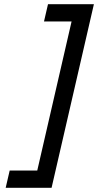

<svg xmlns="http://www.w3.org/2000/svg" viewBox="-20 -769 466 912"><path d="M208 -749H426L225 123H7L26 41H157L320 -667H189Z"/></svg>

Font: Panefresco 500wt
Style: Italic
Weight: 700
Foundry: Campivisivi & Chank Co
Version: Version 1.000